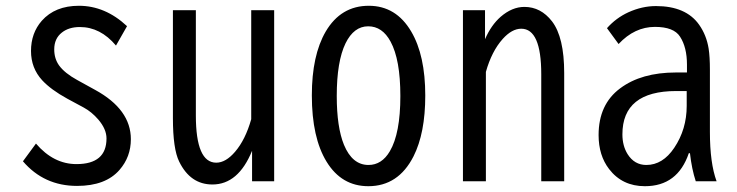

<svg xmlns="http://www.w3.org/2000/svg" viewBox="-20 -600 2540 662"><path d="M104 -105Q164.6 -34.2 243.7 -34.2Q347.2 -34.2 347.2 -122.6Q347.2 -154.8 318.8 -188Q295.9 -214.4 269 -229L211.9 -259.8Q155.8 -290.5 125.5 -323.2Q86.9 -365.2 86.9 -424.3Q86.9 -485.8 124 -528.3Q169.9 -580.1 252 -580.1Q342.8 -580.1 418 -509.8L379.9 -442.9Q326.2 -506.8 255.4 -506.8Q217.3 -506.8 193.4 -487.8Q167 -467.3 167 -429.7Q167 -397.9 183.6 -374.5Q203.1 -347.7 246.1 -324.2L308.1 -290Q431.2 -222.7 431.2 -120.1Q431.2 -59.1 392.1 -14.2Q344.2 41 245.6 41Q131.8 41 59.1 -43.9Z M576.2 -564.9H655.3V-202.1Q655.3 -39.1 725.6 -39.1Q758.3 -39.1 790.5 -76.7Q826.2 -118.2 846.2 -189V-564.9H925.3V24.9H849.1V-80.1Q801.8 36.1 712.4 36.1Q636.2 36.1 597.7 -43Q576.2 -86.4 576.2 -192.9Z M1251.5 -580.1Q1345.7 -580.1 1397.9 -491.2Q1446.3 -409.2 1446.3 -270.5Q1446.3 -141.1 1405.8 -61Q1353.5 42 1250 42Q1157.7 42 1106 -42.5Q1055.2 -125.5 1055.2 -271Q1055.2 -409.2 1103 -491.2Q1155.3 -580.1 1251.5 -580.1ZM1249.5 -509.3Q1200.2 -509.3 1171.4 -450.7Q1141.1 -388.2 1141.1 -269Q1141.1 -161.6 1166 -100.6Q1194.8 -31.2 1250.5 -31.2Q1296.4 -31.2 1324.2 -78.6Q1360.4 -140.1 1360.4 -269Q1360.4 -394.5 1326.7 -456.5Q1298.3 -509.3 1249.5 -509.3Z M1652.3 -564.9V-464.8Q1673.3 -513.2 1706.1 -542Q1745.6 -576.2 1788.1 -576.2Q1844.7 -576.2 1883.3 -526.4Q1925.3 -471.7 1925.3 -348.1V24.9H1846.2V-344.2Q1846.2 -501 1777.3 -501Q1745.1 -501 1713.4 -465.8Q1675.3 -423.3 1655.3 -352.1V24.9H1576.2V-564.9Z M2348.6 -350.1V-377Q2348.6 -437 2324.7 -473.6Q2303.2 -507.3 2238.3 -507.3Q2168 -507.3 2112.8 -448.2L2072.8 -502.9Q2104 -538.1 2146.5 -557.6Q2193.8 -579.1 2241.7 -579.1Q2345.2 -579.1 2390.6 -514.6Q2416 -478.5 2423.3 -432.6Q2427.7 -404.3 2427.7 -359.9V-145Q2427.7 -37.6 2450.7 24.9H2378.9Q2365.2 -16.6 2358.9 -71.8H2355Q2316.4 42 2203.6 42Q2125.5 42 2080.1 -17.1Q2043.9 -64 2043.9 -134.3Q2043.9 -240.2 2118.2 -295.4Q2191.4 -350.1 2310.5 -350.1ZM2347.7 -286.1H2311.5Q2126 -286.1 2126 -136.7Q2126 -97.2 2144 -68.4Q2167.5 -31.2 2208.5 -31.2Q2265.1 -31.2 2304.7 -90.3Q2347.7 -154.3 2347.7 -234.9Z"/></svg>

Font: BIZ UDGothic
Style: Regular
Weight: 400
Monospace: yes
Designer: TypeBank Co., Ltd.
Foundry: Morisawa Inc.
Version: Version 1.05